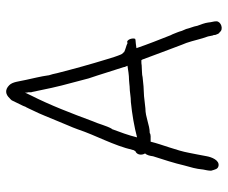

<svg xmlns="http://www.w3.org/2000/svg" viewBox="-78 -620 738 622"><g transform="rotate(-90 291.0 -309.0)"><path d="M49 6C53 19 54 28 65 30C83 33 93 8 96 -9C100 -30 103 -47 107 -66C114 -105 134 -153 143 -190H147C156 -190 167 -189 171 -193H172C197 -193 222 -207 251 -207L278 -210C286 -211 295 -212 302 -212C309 -212 314 -213 322 -213C331 -214 343 -215 352 -216C356 -217 362 -218 368 -218C375 -218 381 -219 390 -219C394 -220 400 -220 404 -220H407L409 -217C425 -175 441 -130 457 -89L463 -74C471 -51 475 -28 484 -4L487 11C488 12 489 15 489 20C491 25 493 31 496 33H497L498 34C507 47 533 38 533 23C533 14 530 8 529 -4C528 -13 522 -30 518 -40V-41C516 -52 511 -62 508 -75L502 -89C500 -95 499 -100 497 -104L491 -119L488 -125C473 -163 459 -198 446 -236C454 -237 466 -239 472 -239L476 -240C479 -245 477 -261 468 -266L461 -265L460 -266C454 -269 443 -271 433 -276L432 -278L427 -283V-284L426 -285C420 -299 415 -315 410 -332C394 -384 379 -438 365 -493C363 -503 361 -511 358 -520V-521C355 -544 347 -576 343 -595C338 -617 337 -637 326 -648C311 -663 296 -660 284 -647C282 -645 279 -643 277 -640C272 -629 264 -614 259 -603C258 -599 255 -593 252 -588L244 -571C231 -545 222 -520 210 -492L195 -456C191 -447 187 -437 183 -426C163 -366 131 -311 116 -247V-246L112 -239H111C99 -233 99 -217 105 -208C99 -202 97 -191 96 -184V-183C86 -152 73 -112 66 -81C60 -60 55 -43 53 -22V-21C51 -11 49 -3 49 6ZM157 -234C164 -263 174 -289 184 -316H185C195 -334 200 -357 209 -377C235 -447 261 -515 293 -578L302 -597V-588L303 -589V-576L304 -575V-574C312 -534 322 -487 333 -448L348 -391C361 -353 373 -312 385 -276V-274L389 -265C375 -263 359 -260 343 -260C335 -259 327 -259 321 -258H320C305 -258 289 -254 271 -254C231 -250 191 -243 157 -234ZM252 -592 253 -593H252ZM348 -391V-392ZM491 -124H492Z"/></g></svg>

Font: Scribbler
Style: Lt
Weight: 300
Designer: Mew Too
Foundry: Cannot Into Space Fonts
Version: Version 1.001